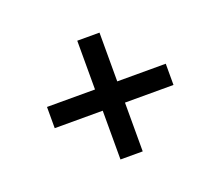

<svg xmlns="http://www.w3.org/2000/svg" viewBox="-87 -700 818 714"><g transform="rotate(-20 322.5 -343.0)"><path d="M366 -301V-108H278V-301H88V-385H278V-578H366V-385H558V-301Z"/></g></svg>

Font: Overpass
Style: Regular
Weight: 400
Designer: Delve Withrington, Thomas Jockin
Foundry: Delve Fonts
Version: Version 3.000;DELV;Overpass